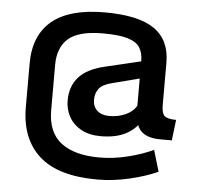

<svg xmlns="http://www.w3.org/2000/svg" viewBox="-52 -606 860 826"><g transform="rotate(5 378.5 -193.5)"><path d="M397.9 166Q227.5 166 146 92Q64.5 18.1 64.5 -118.7V-306.2Q64.5 -427.7 140.1 -490.5Q215.8 -553.2 367.2 -553.2Q513.7 -553.2 582 -505.9Q650.4 -458.5 650.4 -360.4V-177.7Q650.4 -142.6 663.3 -130.9Q676.3 -119.1 713.4 -119.1L702.6 -29.8H653.3Q600.6 -29.8 574.2 -52Q547.9 -74.2 547.9 -114.3L573.7 -112.8Q549.3 -67.4 505.4 -44.2Q461.4 -21 396 -21Q345.7 -21 311 -40.3Q276.4 -59.6 258.8 -91.8Q241.2 -124 241.2 -161.6Q241.2 -223.1 276.6 -262.9Q312 -302.7 387.7 -320.3L542 -356.9Q542 -392.6 527.8 -415.8Q513.7 -439 476.1 -450.7Q438.5 -462.4 367.2 -462.4Q264.2 -462.4 219.2 -424.1Q174.3 -385.7 174.3 -309.6V-114.7Q174.3 -18.1 232.7 26.4Q291 70.8 397.9 70.8Q458 70.8 519 55.9Q580.1 41 630.4 17.6L657.7 109.9Q604.5 133.8 534.9 149.9Q465.3 166 397.9 166ZM425.3 -110.8Q464.8 -110.8 496.8 -125.7Q528.8 -140.6 542 -166V-282.7L424.3 -252.4Q383.3 -242.2 368.7 -222.4Q354 -202.6 354 -174.8Q354 -145.5 372.8 -128.2Q391.6 -110.8 425.3 -110.8Z"/></g></svg>

Font: Monda SemiBold
Style: Regular
Weight: 600
Designer: Vernon Adams
Foundry: Vernon Adams
Version: Version 2.200